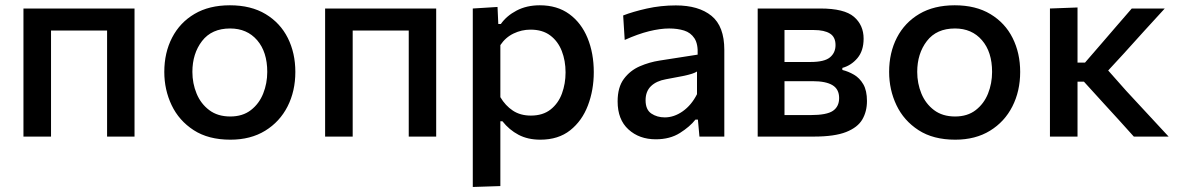

<svg xmlns="http://www.w3.org/2000/svg" viewBox="-20 -530 4571 745"><path d="M71 0V-497H502V0H395.5V-411.5H178V0Z M874 12Q788.5 12 731.5 -25Q674.5 -62 646 -121.8Q617.5 -181.5 617.5 -251Q617.5 -325.5 647.8 -384Q678 -442.5 734.8 -476Q791.5 -509.5 872 -509.5Q954 -509.5 1010.8 -475.2Q1067.5 -441 1096.8 -382.5Q1126 -324 1126 -251Q1126 -176.5 1095.8 -117Q1065.5 -57.5 1009 -22.8Q952.5 12 874 12ZM873.5 -78Q921.5 -78 953.5 -102.8Q985.5 -127.5 1001.2 -167Q1017 -206.5 1017 -251Q1017 -328.5 977.8 -374Q938.5 -419.5 873 -419.5Q801.5 -419.5 764 -370.8Q726.5 -322 726.5 -251Q726.5 -206.5 742.8 -167Q759 -127.5 791.8 -102.8Q824.5 -78 873.5 -78Z M1241.5 0V-497H1672.5V0H1566V-411.5H1348.5V0Z M1814.5 195.5V-497L1910.5 -503L1913.5 -437H1923.5Q1945.5 -468.5 1984.5 -489Q2023.5 -509.5 2074.5 -509.5Q2142 -509.5 2188.8 -475.5Q2235.5 -441.5 2259.8 -382.5Q2284 -323.5 2284 -250Q2284 -180.5 2261.2 -120.8Q2238.5 -61 2192.5 -24.5Q2146.5 12 2076.5 12Q2028 12 1992 -7Q1956 -26 1929.5 -59.5H1921.5V192ZM2040 -81.5Q2086.5 -81.5 2116.5 -105.2Q2146.5 -129 2160.5 -167.2Q2174.5 -205.5 2174.5 -249Q2174.5 -294.5 2159.8 -332.2Q2145 -370 2115 -392.5Q2085 -415 2038.5 -415Q2004 -415 1972.8 -400Q1941.5 -385 1921.5 -355V-153Q1941 -120 1970 -100.8Q1999 -81.5 2040 -81.5Z M2524.5 10.5Q2460.5 10.5 2418.5 -27.8Q2376.5 -66 2376.5 -136.5Q2376.5 -191.5 2400.8 -224Q2425 -256.5 2462.5 -272.8Q2500 -289 2539.5 -295L2687 -318Q2689 -359.5 2674.5 -381.5Q2660 -403.5 2634.5 -411.5Q2609 -419.5 2576.5 -419.5Q2542 -419.5 2498.5 -408.8Q2455 -398 2404 -375L2398 -470Q2435 -484.5 2489.5 -496.8Q2544 -509 2602.5 -509Q2691 -509 2740.8 -468.5Q2790.5 -428 2790.5 -336.5V0H2694L2688 -66H2678.5Q2657 -38.5 2618.2 -14Q2579.5 10.5 2524.5 10.5ZM2559.5 -74.5Q2595.5 -74.5 2629.2 -98.2Q2663 -122 2684.5 -164.5V-252.5Q2677.5 -248 2665.5 -244Q2653.5 -240 2630 -235Q2606.5 -230 2564 -222.5Q2527 -216 2506 -195.8Q2485 -175.5 2485 -141Q2485 -104.5 2507.2 -89.5Q2529.5 -74.5 2559.5 -74.5Z M2920 0V-497H3163Q3256 -497 3293.5 -464.8Q3331 -432.5 3331 -380Q3331 -333 3307 -304.5Q3283 -276 3248.5 -266.5V-258.5Q3271.5 -253 3293.5 -240.2Q3315.5 -227.5 3329.8 -203Q3344 -178.5 3344 -138Q3344 -97.5 3326 -66.5Q3308 -35.5 3263.2 -17.8Q3218.5 0 3137 0ZM3138 -413.5H3024V-289.5H3125Q3179 -289.5 3200.5 -307.5Q3222 -325.5 3222 -355Q3222 -386.5 3200.2 -400Q3178.5 -413.5 3138 -413.5ZM3024 -83.5H3125.5Q3188 -83.5 3212 -100Q3236 -116.5 3236 -149.5Q3236 -184 3210.2 -199.5Q3184.5 -215 3133.5 -215H3024Z M3686.5 12Q3601 12 3544 -25Q3487 -62 3458.5 -121.8Q3430 -181.5 3430 -251Q3430 -325.5 3460.2 -384Q3490.5 -442.5 3547.2 -476Q3604 -509.5 3684.5 -509.5Q3766.5 -509.5 3823.2 -475.2Q3880 -441 3909.2 -382.5Q3938.5 -324 3938.5 -251Q3938.5 -176.5 3908.2 -117Q3878 -57.5 3821.5 -22.8Q3765 12 3686.5 12ZM3686 -78Q3734 -78 3766 -102.8Q3798 -127.5 3813.8 -167Q3829.5 -206.5 3829.5 -251Q3829.5 -328.5 3790.2 -374Q3751 -419.5 3685.5 -419.5Q3614 -419.5 3576.5 -370.8Q3539 -322 3539 -251Q3539 -206.5 3555.2 -167Q3571.5 -127.5 3604.2 -102.8Q3637 -78 3686 -78Z M4054 0V-497L4161 -501V-287H4190L4254 -361Q4283 -395 4313 -429.5Q4342.5 -463.5 4371.5 -497H4499.5Q4459 -453 4419 -409Q4379 -365 4339.5 -321L4280 -256.5L4350 -177.5Q4391 -133 4432.5 -88.5Q4474 -44 4514.5 0H4379.5Q4350 -33 4320.2 -65.8Q4290.5 -98.5 4261 -130.5L4186 -213H4161V0Z"/></svg>

Font: Heraclito Medium
Style: Regular
Weight: 500
Designer: Kostas Bartsokas (font) & Cristiano Sobral (main changes)
Foundry: Kostas Bartsokas (font) & Cristiano Sobral (main changes)
Version: Version 1.00;July 8, 2020;FontCreator 13.0.0.2655 64-bit